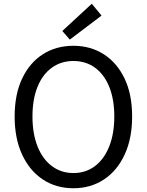

<svg xmlns="http://www.w3.org/2000/svg" viewBox="-20 -990 782 1023"><path d="M371 13Q279 13 208.5 -33.5Q138 -80 98 -166Q58 -252 58 -369Q58 -487 98 -571.5Q138 -656 208.5 -701Q279 -746 371 -746Q463 -746 533.5 -700.5Q604 -655 644 -571Q684 -487 684 -369Q684 -252 644 -166Q604 -80 533.5 -33.5Q463 13 371 13ZM371 -68Q437 -68 486 -105Q535 -142 562 -210Q589 -278 589 -369Q589 -461 562 -527.5Q535 -594 486 -629.5Q437 -665 371 -665Q306 -665 256.5 -629.5Q207 -594 180 -527.5Q153 -461 153 -369Q153 -278 180 -210Q207 -142 256.5 -105Q306 -68 371 -68ZM352 -779 312 -825 469 -970 521 -907Z"/></svg>

Font: Noto Sans HK Thin
Style: Regular
Weight: 400
Version: Version 2.004-H2;hotconv 1.0.118;makeotfexe 2.5.65603